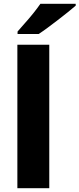

<svg xmlns="http://www.w3.org/2000/svg" viewBox="-20 -997 421 1017"><path d="M241 0H72V-760H241ZM381 -967Q365 -953 340 -933Q315 -913 286.5 -891Q258 -869 231.5 -849.5Q205 -830 185 -817H73V-830Q89 -849 112 -874.5Q135 -900 157 -927.5Q179 -955 194 -977H381Z"/></svg>

Font: Noto Sans Sinhala UI ExtraBold
Style: Regular
Weight: 800
Designer: Jelle Bosma - Monotype Design Team
Foundry: Monotype Imaging Inc.
Version: Version 2.006; ttfautohint (v1.8.4.7-5d5b)